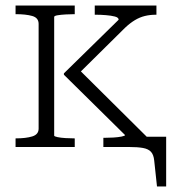

<svg xmlns="http://www.w3.org/2000/svg" viewBox="-20 -529 633 691"><path d="M119 -66V-443Q119 -465 96 -471.5Q73 -478 37 -478H36V-509H249V-478H247Q233 -478 216 -477Q199 -476 187 -474Q175 -472 175 -468V-41Q175 -38 187 -35.5Q199 -33 216 -32Q233 -31 247 -31H249V0H36V-31H37Q73 -31 96 -38Q119 -45 119 -66ZM512 0H352V-33H356Q371 -33 388 -34Q405 -35 417.5 -37.5Q430 -40 430 -43L210 -260V-265L407 -458Q407 -466 393.5 -469.5Q380 -473 361 -474.5Q342 -476 326 -476H321V-509H543V-476H541Q520 -476 501.5 -471.5Q483 -467 465.5 -456.5Q448 -446 430 -429L258 -259L259 -284L512 -33ZM435 0V-37H578V142H545L535 49Q533 28 523.5 17.5Q514 7 494.5 3.5Q475 0 443 0Z"/></svg>

Font: Roboto Serif 36pt ExtraLight
Style: Regular
Weight: 250
Designer: Greg Gazdowicz
Foundry: Commercial Type
Version: Version 1.008